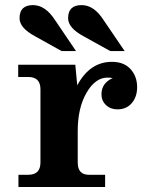

<svg xmlns="http://www.w3.org/2000/svg" viewBox="-20 -747 597 767"><path d="M399.9 0H53.7V-48.8H92.8Q141.6 -48.8 141.6 -97.7V-390.6Q141.6 -439.5 92.8 -439.5H52.7V-488.3H280.8L288.6 -406.2Q338.9 -500 427.2 -500Q475.1 -500 501.5 -470.9Q527.8 -441.9 527.8 -398.9Q527.8 -359.9 506.3 -335Q484.9 -310.1 449.2 -310.1Q421.4 -310.1 403.3 -327.4Q385.3 -344.7 385.3 -370.1Q385.3 -415 430.2 -435.1Q421.9 -437 409.2 -437Q360.8 -437 325.7 -376.5Q290.5 -315.9 290.5 -224.1V-97.7Q290.5 -48.8 335 -48.8H399.9ZM283.7 -543H226.1L120.1 -602.1Q58.1 -635.3 58.1 -674.3Q58.1 -726.6 111.8 -726.6Q161.1 -726.6 199.7 -667ZM478 -543H420.4L314 -602.1Q252 -635.3 252 -674.3Q252 -726.6 306.2 -726.6Q355.5 -726.6 393.6 -667Z"/></svg>

Font: Munson
Style: Bold
Weight: 700
Designer: Paul James MIller
Foundry: High-Logic / Made with FontCreator
Version: Version 2.10;May 5, 2019;FontCreator 11.5.0.2430 64-bit